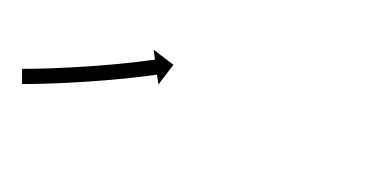

<svg xmlns="http://www.w3.org/2000/svg" viewBox="-28 -153 513 253"><g transform="rotate(15 228.5 -26.5)"><path d="M1.5 -2.7C0.8 -2.5 0.2 -2.3 -0.4 -2.2L4.7 17.1C5.3 17 6 16.8 6.6 16.6L6.7 16.6L6.7 16.6C8.5 16.1 10.3 15.6 12.1 15.1L12.2 15.1L12.2 15.1C15 14.3 17.8 13.5 20.6 12.7L20.6 12.7L20.7 12.7C24.3 11.6 27.9 10.6 31.6 9.5L31.6 9.5L31.6 9.5C35.9 8.2 40.2 6.9 44.5 5.6L44.5 5.6L44.5 5.6C49.3 4.1 54.1 2.6 58.9 1.1L58.9 1.1L58.9 1.1C64 -0.6 69.1 -2.2 74.2 -3.9L74.2 -3.9L74.2 -3.9C79.5 -5.6 84.7 -7.4 89.9 -9.2L89.9 -9.2L90 -9.2C95.2 -11 100.4 -12.8 105.6 -14.7L105.6 -14.7L105.7 -14.7C110.7 -16.5 115.7 -18.3 120.8 -20.1L120.8 -20.1L120.8 -20.2C125.5 -21.9 130.2 -23.7 134.9 -25.4L134.9 -25.4L134.9 -25.4C139.1 -27.1 143.3 -28.7 147.5 -30.3L147.5 -30.3L147.5 -30.3C151 -31.7 154.6 -33.1 158.1 -34.5L158.1 -34.5L158.1 -34.6C160.8 -35.7 163.5 -36.8 166.2 -37.9L166.3 -37.9L166.3 -37.9C168 -38.6 169.8 -39.3 171.5 -40.1L171.5 -40.1L171.5 -40.1C172.1 -40.3 172.7 -40.6 173.3 -40.8L178.5 -28.7L190.8 -59L160.5 -71.4L165.6 -59.3C165 -59 164.4 -58.8 163.8 -58.5L163.8 -58.5L163.8 -58.5C162 -57.8 160.3 -57.1 158.6 -56.4L158.6 -56.4L158.6 -56.4C156 -55.3 153.3 -54.2 150.6 -53.1L150.6 -53.1L150.6 -53.1C147.1 -51.7 143.6 -50.3 140.2 -48.9L140.2 -48.9L140.2 -48.9C136.1 -47.3 131.9 -45.7 127.8 -44.1L127.8 -44.1L127.8 -44.1C123.2 -42.4 118.5 -40.6 113.9 -38.9L113.9 -38.9L113.9 -38.9C108.9 -37.1 103.9 -35.3 98.9 -33.5L98.9 -33.5L99 -33.5C93.8 -31.7 88.6 -29.9 83.4 -28.1L83.5 -28.1L83.5 -28.1C78.3 -26.3 73.1 -24.6 67.9 -22.9L67.9 -22.9L67.9 -22.9C62.9 -21.2 57.8 -19.6 52.8 -18L52.8 -18L52.8 -18C48.1 -16.5 43.4 -15 38.6 -13.5L38.6 -13.5L38.6 -13.5C34.4 -12.2 30.1 -10.9 25.9 -9.7L25.9 -9.7L25.9 -9.7C22.3 -8.6 18.7 -7.6 15.1 -6.5L15.1 -6.5L15.1 -6.5C12.3 -5.7 9.6 -4.9 6.8 -4.2L6.8 -4.2L6.8 -4.2C5 -3.7 3.2 -3.2 1.4 -2.7L1.4 -2.7Z"/></g></svg>

Font: FRB American Cursive Just Arrows Extralight
Style: Italic
Weight: 200
Italic angle: -25°
Version: Version 2.0;Modular Font Editor K font №1